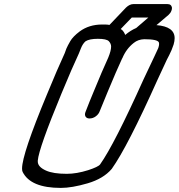

<svg xmlns="http://www.w3.org/2000/svg" viewBox="-20 -920 875 940"><path d="M307 -69Q355 -69 412 -87Q461 -103 470 -115Q539 -212 683 -532L736 -644Q747 -667 755 -685Q759 -697 759 -705Q759 -709 758 -712Q752 -728 686 -728Q656 -727 635 -710Q598 -681 579 -635L578 -634Q551 -576 507 -470Q486 -420 468 -375Q463 -361 449 -350.5Q435 -340 418 -340Q405 -340 399 -349Q396 -354 396 -360Q396 -366 399 -373Q417 -420 438 -470Q481 -575 510 -638Q524 -672 524 -692Q524 -706 513 -718Q502 -730 459 -730Q418 -730 399 -718Q385 -706 376 -683L366 -658Q334 -590 281 -462Q170 -194 165 -134V-129Q165 -103 205 -85Q240 -69 307 -69ZM746 -797Q835 -790 835 -733Q835 -719 830 -702L820 -675Q808 -648 797 -628L751 -529Q604 -201 527 -93Q486 -45 409 -22.5Q332 0 278 0Q130 0 91 -78Q88 -83 88 -95Q88 -165 210 -458Q261 -582 297 -660L305 -682Q311 -696 324 -718.5Q337 -741 370 -766Q416 -800 480 -800H493Q505 -800 516 -798Q548 -832 597 -883Q615 -900 633 -900H800Q819 -900 822 -882Q822 -874 819 -867Q815 -856 805 -847ZM571 -778Q575 -776 578 -773Q588 -763 593 -749Q619 -771 647 -783L706 -834H625Z"/></svg>

Font: Bubblez Graffiti
Style: Italic
Weight: 400
Italic angle: -22.5°
Designer: GGBotNet
Foundry: GGBotNet
Version: 1.00